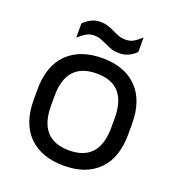

<svg xmlns="http://www.w3.org/2000/svg" viewBox="-126 -781 823 892"><g transform="rotate(20 285.5 -334.5)"><path d="M51.8 -231.4V-282.2Q51.8 -399.4 114.3 -460.9Q176.8 -522.5 287.1 -522.5Q396.5 -522.5 458 -460.4Q519.5 -398.4 519.5 -282.2V-231.4Q519.5 -114.3 458 -52.7Q396.5 8.8 287.1 8.8Q176.8 8.8 114.3 -52.7Q51.8 -114.3 51.8 -231.4ZM434.6 -233.4V-280.3Q434.6 -446.3 286.1 -446.3Q136.7 -446.3 136.7 -280.3V-233.4Q136.7 -66.4 286.1 -66.4Q434.6 -66.4 434.6 -233.4ZM138.7 -640.6Q158.2 -659.2 177.7 -668.5Q197.3 -677.7 220.7 -677.7Q240.2 -677.7 256.3 -672.9Q272.5 -668 292 -658.2Q310.5 -649.4 324.2 -644.5Q337.9 -639.6 355.5 -639.6Q378.9 -639.6 395 -648.9Q411.1 -658.2 432.6 -677.7V-606.4Q397.5 -570.3 350.6 -570.3Q329.1 -570.3 313.5 -575.2Q297.9 -580.1 278.3 -589.8Q258.8 -598.6 246.1 -603.5Q233.4 -608.4 215.8 -608.4Q193.4 -608.4 177.2 -599.1Q161.1 -589.8 138.7 -570.3Z"/></g></svg>

Font: Dinish Expanded
Style: Regular
Weight: 400
Width: 7
Designer: Charles Nix
Foundry: Playbeing
Version: Version 2.005; ttfautohint (v1.8.3)